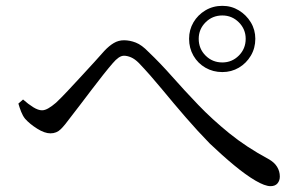

<svg xmlns="http://www.w3.org/2000/svg" viewBox="-20 -705 1040 658"><path d="M742 -458Q710 -458 684 -473Q658 -488 643 -514Q628 -540 628 -572Q628 -603 643 -628.5Q658 -654 684 -669.5Q710 -685 742 -685Q773 -685 798.5 -669.5Q824 -654 839.5 -628.5Q855 -603 855 -572Q855 -540 839.5 -514Q824 -488 798.5 -473Q773 -458 742 -458ZM907 -67Q888 -67 855.5 -86Q823 -105 782.5 -138.5Q742 -172 699 -213Q657 -256 615.5 -304Q574 -352 534.5 -400Q495 -448 456 -489Q442 -503 429 -508.5Q416 -514 405 -514Q396 -514 386.5 -507.5Q377 -501 366 -488Q353 -473 333.5 -448.5Q314 -424 294 -397.5Q274 -371 254.5 -345.5Q235 -320 221 -302Q203 -277 188.5 -262.5Q174 -248 153 -248Q133 -248 107.5 -264Q82 -280 66 -298Q58 -308 52.5 -322Q47 -336 43 -350L59 -364Q77 -348 94 -337.5Q111 -327 124 -327Q134 -327 146 -334Q158 -341 172 -353Q190 -370 212 -393.5Q234 -417 258 -443Q282 -469 303 -492Q324 -515 338 -531Q354 -548 370 -557.5Q386 -567 405 -567Q425 -567 445.5 -559Q466 -551 489 -527Q529 -489 570.5 -442Q612 -395 659.5 -345.5Q707 -296 765.5 -248.5Q824 -201 900 -160Q920 -149 929.5 -133.5Q939 -118 939 -100Q939 -86 931 -76.5Q923 -67 907 -67ZM742 -491Q775 -491 798.5 -514.5Q822 -538 822 -572Q822 -605 798.5 -628.5Q775 -652 742 -652Q708 -652 684.5 -628.5Q661 -605 661 -572Q661 -538 684.5 -514.5Q708 -491 742 -491Z"/></svg>

Font: Noto Serif KR
Style: Regular
Weight: 400
Designer: Ryoko NISHIZUKA  (kana & ideographs); Frank Grießhammer (Latin, Greek & Cyrillic); Wenlong ZHANG  (bopomofo); Sandoll Co
Foundry: Adobe
Version: Version 2.003-H1;hotconv 1.1.1;makeotfexe 2.6.0